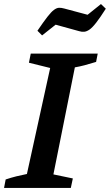

<svg xmlns="http://www.w3.org/2000/svg" viewBox="-25 -929 543 949"><path d="M-5 0 3 -42Q30 -51 56 -57.5Q82 -64 108 -69L223 -593L118 -619L127 -664H458L450 -623Q418 -613 393 -606.5Q368 -600 345 -596L239 -67L335 -47L325 0ZM183 -754 160 -777Q190 -821 209 -845.5Q228 -870 241.5 -880Q255 -890 266.5 -890.5Q278 -891 292 -887L408 -856L474 -909L498 -886Q470 -842 450.5 -817Q431 -792 417 -782.5Q403 -773 391 -772Q379 -771 366 -775L250 -807Z"/></svg>

Font: Piazzolla Thin
Style: Bold Italic
Weight: 700
Italic angle: -11.3°
Version: Version 2.005